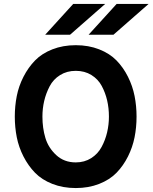

<svg xmlns="http://www.w3.org/2000/svg" viewBox="-20 -941 773 973"><path d="M209 -765 351 -921H513L335 -765ZM429 -765 571 -921H733L555 -765ZM482.5 -9Q429 12 364 12Q299 12 245.5 -9Q192 -30 157.5 -65.5Q123 -101 99 -148Q75 -195 65 -245.5Q55 -296 55 -350Q55 -404 65 -454.5Q75 -505 99 -552Q123 -599 157.5 -634.5Q192 -670 245.5 -691Q299 -712 364 -712Q429 -712 482.5 -691Q536 -670 570.5 -634.5Q605 -599 628.5 -552Q652 -505 662 -454.5Q672 -404 672 -350Q672 -296 662 -245.5Q652 -195 628.5 -148Q605 -101 570.5 -65.5Q536 -30 482.5 -9ZM364 -118Q408 -118 442 -139.5Q476 -161 495 -196.5Q514 -232 523 -271Q532 -310 532 -350Q532 -393 523 -432Q514 -471 495.5 -505.5Q477 -540 443 -561Q409 -582 364 -582Q319 -582 284.5 -560.5Q250 -539 231.5 -503.5Q213 -468 204 -429.5Q195 -391 195 -350Q195 -292 210 -242Q225 -192 265 -155Q305 -118 364 -118Z"/></svg>

Font: OVRPSS Recut ExtraBold
Style: Regular
Weight: 800
Designer: Giant Group
Foundry: Giant Group
Version: Version 1.001;hotconv 1.0.109;makeotfexe 2.5.65596